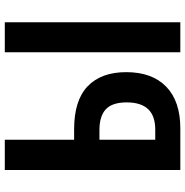

<svg xmlns="http://www.w3.org/2000/svg" viewBox="-6 -748 754 781"><g transform="rotate(-90 370.5 -357.0)"><path d="M70 0V-714H193V-432H236Q353 -432 410.5 -377Q468 -322 468 -220Q468 -115 409 -57.5Q350 0 239 0ZM549 0V-714H671V0ZM193 -102H235Q345 -102 345 -218Q345 -277 317 -303Q289 -329 233 -329H193Z"/></g></svg>

Font: Avrile Sans Condensed SemiBold
Style: Regular
Weight: 600
Width: 3
Designer: Monotype Design Team
Foundry: Monotype Imaging Inc.
Version: Version 2.001;September 10, 2019;FontCreator 11.5.0.2425 64-